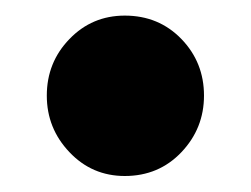

<svg xmlns="http://www.w3.org/2000/svg" viewBox="-20 -208 314 240"><path d="M136 12Q95 12 66.8 -17.8Q38.5 -47.5 38.5 -88.5Q38.5 -130 66.8 -159.2Q95 -188.5 136 -188.5Q178.5 -188.5 206.8 -159.2Q235 -130 235 -88.5Q235 -47.5 206.8 -17.8Q178.5 12 136 12Z"/></svg>

Font: Fraunces 72pt S050
Style: Bold
Weight: 700
Version: Version 1.000; ttfautohint (v1.8.3)